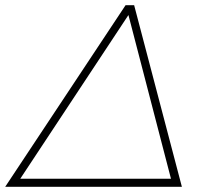

<svg xmlns="http://www.w3.org/2000/svg" viewBox="-65 -720 781 740"><path d="M452 -700 636 0H-45L419 -700ZM13 -31H594L430 -662Z"/></svg>

Font: Montserrat ExtraLight
Style: Italic
Weight: 200
Italic angle: -11.3°
Designer: Julieta Ulanovsky
Foundry: Julieta Ulanovsky
Version: Version 9.000; ttfautohint (v1.8.4.7-5d5b)